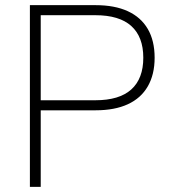

<svg xmlns="http://www.w3.org/2000/svg" viewBox="-20 -725 656 745"><path d="M96 0V-705H351Q425 -705 476 -681.5Q527 -658 553.5 -612.5Q580 -567 580 -501Q580 -436 553.5 -390Q527 -344 476 -320.5Q425 -297 351 -297H138V0ZM138 -336H350Q443 -336 489.5 -378Q536 -420 536 -501Q536 -582 489.5 -624Q443 -666 350 -666H138Z"/></svg>

Font: Nunito Sans 12pt ExtraLight
Style: Regular
Weight: 200
Designer: Vernon Adams
Foundry: Vernon Adams
Version: Version 3.101;gftools[0.9.27]